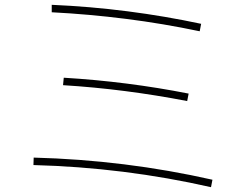

<svg xmlns="http://www.w3.org/2000/svg" viewBox="-20 -753 1040 798"><path d="M816 -654 810 -623Q658 -655 504 -674.5Q350 -694 195 -702V-733Q355 -726 510.5 -706Q666 -686 816 -654ZM764 -364 758 -333Q628 -358 499.5 -374.5Q371 -391 242 -399L245 -430Q378 -422 507.5 -405.5Q637 -389 764 -364ZM863 -6 857 25Q496 -57 119 -67L120 -98Q500 -88 863 -6Z"/></svg>

Font: Murecho ExtraLight
Style: Regular
Weight: 200
Designer: Neil Summerour
Foundry: Positype
Version: Version 1.010; ttfautohint (v1.8.3)